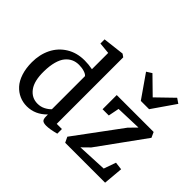

<svg xmlns="http://www.w3.org/2000/svg" viewBox="-170 -1194 1520 1520"><g transform="rotate(45 589.5 -434.0)"><path d="M259.8 11.2Q215.3 11.2 176.5 -5.9Q137.7 -22.9 107.2 -56.2Q76.7 -89.4 59.1 -143.1Q41.5 -196.8 41.5 -264.6Q41.5 -351.1 75.7 -420.2Q109.9 -489.3 175.5 -529.8Q241.2 -570.3 327.6 -570.3Q372.1 -570.3 417 -561.5V-743.7L320.8 -752.9V-799.3L499 -820.3H501.5L525.9 -803.2V-58.6H584V-6.8Q516.6 11.2 477.5 11.2Q449.2 11.2 436.8 1.2Q424.3 -8.8 424.3 -40.5V-62Q353 11.2 259.8 11.2ZM305.2 -63.5Q340.3 -63.5 369.4 -78.4Q398.4 -93.3 417 -113.3V-483.4Q409.2 -496.1 381.8 -505.1Q354.5 -514.2 320.8 -514.2Q286.6 -514.2 258.8 -501.5Q231 -488.8 208.7 -462.2Q186.5 -435.5 173.8 -389.6Q161.1 -343.8 160.2 -282.2Q158.2 -173.3 198.7 -118.4Q239.3 -63.5 305.2 -63.5ZM657.2 -45.9 943.8 -433.6 1004.4 -495.6 788.6 -488.3 770.5 -397H700.7V-555.7H1113.8L1134.3 -510.7L851.6 -120.1L790 -59.6L1039.1 -71.3L1075.2 -172.9L1140.6 -165L1126 0H679.2ZM868.2 -657.7 733.9 -850.6 777.8 -878.4 915 -744.1 1054.2 -878.9 1094.7 -851.1 960.9 -657.7Z"/></g></svg>

Font: HaufeMerriweather
Style: Regular
Weight: 400
Designer: Eben Sorkin ( eben@eyebytes.com )
Foundry: Eben Sorkin
Version: Version 1.56